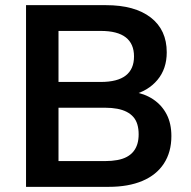

<svg xmlns="http://www.w3.org/2000/svg" viewBox="-20 -725 740 745"><path d="M81 0V-705H391Q503 -705 565 -657Q627 -609 627 -522Q627 -458 591 -415Q555 -372 495 -357V-369Q541 -362 574.5 -339.5Q608 -317 626.5 -281.5Q645 -246 645 -197Q645 -135 616 -90.5Q587 -46 532.5 -23Q478 0 402 0ZM207 -100H388Q414 -100 435.5 -104Q457 -108 472.5 -116.5Q488 -125 498 -137.5Q508 -150 513 -166.5Q518 -183 518 -204Q518 -225 513 -242Q508 -259 497.5 -271Q487 -283 471.5 -291Q456 -299 435 -303Q414 -307 388 -307H207ZM207 -407H371Q436 -407 468 -432Q500 -457 500 -506Q500 -555 468 -580Q436 -605 371 -605H207Z"/></svg>

Font: Nunito Sans 12pt ExtraLight 11pt
Style: Bold
Weight: 700
Version: Version 3.101;gftools[0.9.27]